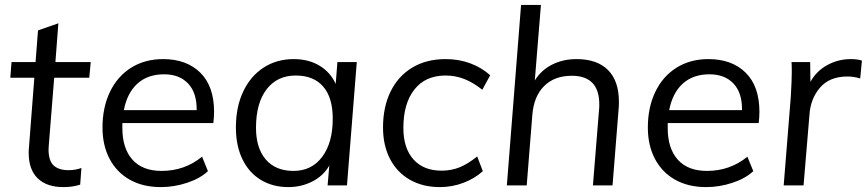

<svg xmlns="http://www.w3.org/2000/svg" viewBox="-20 -756 3535 783"><path d="M179 -164 178 -147Q178 -100 199 -81Q220 -62 259 -62Q288 -62 312 -71L307 -3Q277 7 238 7Q171 7 134 -28.5Q97 -64 97 -133Q97 -146 98 -153L120 -439H22L27 -503H125L135 -632L218 -661L206 -503H350L344 -439H201Z M479 -254V-234Q479 -151 520 -105Q561 -59 639 -59Q733 -59 804 -117L828 -58Q796 -28 743 -10.5Q690 7 636 7Q563 7 509.5 -23Q456 -53 427 -108Q398 -163 398 -236Q398 -318 428.5 -381.5Q459 -445 515 -480Q571 -515 645 -515Q741 -515 797 -459.5Q853 -404 853 -300Q853 -278 850 -254ZM485 -307H782Q783 -377 747.5 -415Q712 -453 649 -453Q583 -453 541 -415.5Q499 -378 485 -307Z M1435 -503 1395 0H1316L1323 -81Q1299 -39 1254 -16Q1209 7 1156 7Q1092 7 1043.5 -22.5Q995 -52 968.5 -107Q942 -162 942 -236Q942 -319 971.5 -382Q1001 -445 1054.5 -480Q1108 -515 1178 -515Q1238 -515 1282.5 -488.5Q1327 -462 1349 -414L1356 -503ZM1337 -272Q1337 -358 1298 -403Q1259 -448 1186 -448Q1110 -448 1067 -391.5Q1024 -335 1024 -235Q1024 -152 1064 -105.5Q1104 -59 1177 -59Q1251 -59 1294 -116.5Q1337 -174 1337 -272Z M1542 -236Q1542 -320 1573 -383Q1604 -446 1661.5 -480.5Q1719 -515 1797 -515Q1852 -515 1898.5 -497.5Q1945 -480 1979 -449L1947 -390Q1909 -420 1873 -434Q1837 -448 1797 -448Q1715 -448 1670 -391Q1625 -334 1625 -234Q1625 -152 1666 -106Q1707 -60 1781 -60Q1821 -60 1855 -74Q1889 -88 1926 -118L1949 -58Q1916 -28 1870 -10.5Q1824 7 1774 7Q1704 7 1651.5 -23Q1599 -53 1570.5 -108Q1542 -163 1542 -236Z M2504 -341Q2504 -323 2503 -314L2478 0H2398L2423 -309Q2424 -316 2424 -330Q2424 -447 2312 -447Q2241 -447 2199 -405Q2157 -363 2151 -288L2128 0H2047L2105 -736H2186L2161 -428Q2187 -470 2231.5 -492.5Q2276 -515 2331 -515Q2415 -515 2459.5 -470.5Q2504 -426 2504 -341Z M2703 -254V-234Q2703 -151 2744 -105Q2785 -59 2863 -59Q2957 -59 3028 -117L3052 -58Q3020 -28 2967 -10.5Q2914 7 2860 7Q2787 7 2733.5 -23Q2680 -53 2651 -108Q2622 -163 2622 -236Q2622 -318 2652.5 -381.5Q2683 -445 2739 -480Q2795 -515 2869 -515Q2965 -515 3021 -459.5Q3077 -404 3077 -300Q3077 -278 3074 -254ZM2709 -307H3006Q3007 -377 2971.5 -415Q2936 -453 2873 -453Q2807 -453 2765 -415.5Q2723 -378 2709 -307Z M3495 -509 3488 -436Q3462 -444 3436 -444Q3363 -444 3324 -398.5Q3285 -353 3281 -287L3257 0H3176L3205 -362Q3209 -430 3209 -464Q3209 -490 3208 -503H3284L3285 -422Q3309 -466 3353.5 -490.5Q3398 -515 3450 -515Q3476 -515 3495 -509Z"/></svg>

Font: Muli
Style: Italic
Weight: 400
Italic angle: -4.541°
Designer: Vernon Adams
Foundry: Vernon Adams
Version: Version 2.001